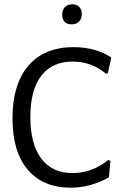

<svg xmlns="http://www.w3.org/2000/svg" viewBox="-20 -865 560 892"><path d="M497 -598C447.7 -630 389.3 -646 322 -646C231.3 -646 161.3 -617.3 112 -560C62.7 -502.7 38 -421 38 -315C38 -211.7 61.7 -132.2 109 -76.5C156.3 -20.8 223 7 309 7C369 7 428 -9 486 -41L493 -117L483 -122C433 -81.3 377.3 -61 316 -61C254 -61 206 -83.3 172 -128C138 -172.7 121 -237.3 121 -322C121 -406 138 -469.8 172 -513.5C206 -557.2 254.7 -579 318 -579C376 -579 427.3 -560.3 472 -523L481 -525ZM348 -833C340 -841 329.3 -845 316 -845C301.3 -845 289.8 -840.7 281.5 -832C273.2 -823.3 269 -812 269 -798C269 -767.3 283.7 -752 313 -752C327.7 -752 339.2 -756.3 347.5 -765C355.8 -773.7 360 -785.3 360 -800C360 -814 356 -825 348 -833Z"/></svg>

Font: Alegreya Sans
Style: Regular
Weight: 400
Designer: Juan Pablo del Peral
Foundry: Huerta Tipografica
Version: Version 1.000;PS 001.000;hotconv 1.0.70;makeotf.lib2.5.58329